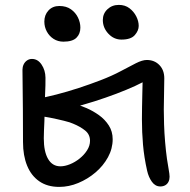

<svg xmlns="http://www.w3.org/2000/svg" viewBox="-20 -743 767 776"><path d="M219.4 12.4Q171.4 12.4 138.7 -10.3Q106 -33 89.5 -73.7Q73 -114.4 73 -168.6Q73 -237.6 72.5 -299.2Q72 -360.8 71.4 -404.1Q70.8 -447.4 70.8 -461Q70.8 -472.4 75.5 -482.4Q80.2 -492.4 89.1 -498.6Q98 -504.8 109.2 -504.8Q132.8 -504.8 148.1 -481.9Q163.4 -459 163.8 -429.2Q164.2 -400.6 162.2 -360.5Q160.2 -320.4 160.2 -282.6Q160.2 -270.8 159.4 -252.8Q158.6 -234.8 157.8 -216.5Q157 -198.2 157 -184.2Q157 -130.2 174.4 -100.5Q191.8 -70.8 224.2 -70.8Q242 -70.8 262.6 -79.1Q283.2 -87.4 301.7 -102.2Q320.2 -117 332 -135.6Q343.8 -154.2 343.8 -173.8Q343.8 -199.6 324.2 -215.4Q304.6 -231.2 275.4 -243.2Q265.4 -248.2 238.8 -254.8Q212.2 -261.4 181.6 -267.5Q151 -273.6 126.6 -275.4L129.6 -343.8Q164.4 -349.8 208.1 -361Q251.8 -372.2 297.9 -387.3Q344 -402.4 385.6 -418.4Q432.6 -436.4 467.8 -455.3Q503 -474.2 529.2 -487.4Q555.4 -500.6 573.2 -500.6Q604.2 -500.6 624.1 -480.2Q644 -459.8 644 -426.4Q644 -393.8 643 -363.4Q642 -333 642 -301Q642 -275 643.1 -240.4Q644.2 -205.8 647.3 -169.3Q650.4 -132.8 654.8 -101Q657.6 -81.8 661.5 -60Q665.4 -38.2 665.4 -28.4Q665.4 -17.2 660.9 -8.2Q656.4 0.8 647.9 5.7Q639.4 10.6 628 10.6Q607.6 10.6 594 -8.2Q580.4 -27 574.6 -53.2Q562.4 -107.4 558 -158Q553.6 -208.6 553.6 -261Q553.6 -283 554.1 -310.1Q554.6 -337.2 555.2 -363.5Q555.8 -389.8 556.3 -410.4Q556.8 -431 556.8 -440L579.6 -424Q559.4 -410.8 525.7 -395.4Q492 -380 450.1 -364.1Q408.2 -348.2 361 -333.2Q313.8 -318.2 265.5 -306.1Q217.2 -294 172.4 -286.4L184 -324.2Q191.8 -325.4 207.9 -326.8Q224 -328.2 246 -328.2Q258 -328.2 280.7 -322.9Q303.4 -317.6 329.8 -306.1Q356.2 -294.6 380.2 -277.4Q404.2 -260.2 419.8 -235.9Q435.4 -211.6 435.4 -180.2Q435.4 -142.2 416.4 -107.5Q397.4 -72.8 365.9 -46Q334.4 -19.2 296.3 -3.4Q258.2 12.4 219.4 12.4ZM471 -583Q440.2 -583 417.9 -606.9Q395.6 -630.8 395.6 -662Q395.6 -688 414.2 -705.6Q432.8 -723.2 460.2 -723.2Q485.4 -723.2 503.1 -709.8Q520.8 -696.4 530.7 -676.9Q540.6 -657.4 540.6 -638.4Q540.6 -619.2 524.8 -601.1Q509 -583 471 -583ZM236.4 -574.6Q214 -574.6 196.6 -585.8Q179.2 -597 169.2 -615.6Q159.2 -634.2 159.2 -655.8Q159.2 -682.6 175.9 -700.7Q192.6 -718.8 219.8 -718.8Q248 -718.8 266.8 -705.4Q285.6 -692 295.2 -672Q304.8 -652 304.8 -631.4Q304.8 -606.2 288.9 -590.4Q273 -574.6 236.4 -574.6Z"/></svg>

Font: Shantell Sans Light
Style: Regular
Weight: 300
Designer: Stephen Nixon, Anya Danilova, Shantell Martin
Foundry: Arrow Type
Version: Version 1.011;[c5ecc13dd]